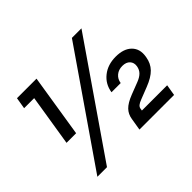

<svg xmlns="http://www.w3.org/2000/svg" viewBox="-151 -909 1160 1160"><g transform="rotate(-45 429.0 -329.0)"><path d="M171.9 22H89.8L574.2 -680.2H655.8ZM185.1 -254.9H103L155.8 -584H69.8L82 -657.2H249ZM767.1 0H471.2L483.9 -77.1Q489.3 -113.3 512.9 -137.7Q536.6 -162.1 587.9 -182.1L665 -211.9Q694.3 -223.1 710.4 -239.3Q726.6 -255.4 731 -280.8Q735.4 -309.1 718.8 -327.1Q702.1 -345.2 669.9 -345.2Q637.7 -345.2 616 -327.1Q594.2 -309.1 589.8 -278.8H511.2Q520.5 -339.4 566.7 -376.2Q612.8 -413.1 681.2 -413.1Q749.5 -413.1 784.4 -378.2Q819.3 -343.3 810.1 -286.1L809.1 -279.8Q801.8 -234.4 772.5 -204.1Q743.2 -173.8 684.1 -150.9L607.9 -121.1Q586.9 -113.3 576.7 -104.7Q566.4 -96.2 564.9 -83L563 -70.8H778.8Z"/></g></svg>

Font: Sora Italic
Style: Regular
Weight: 400
Designer: Jonathan Barnbrook, Julián Moncada
Foundry: Barnbrook Fonts
Version: Version 2.000